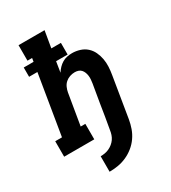

<svg xmlns="http://www.w3.org/2000/svg" viewBox="-227 -849 1053 1182"><g transform="rotate(-30 299.5 -257.5)"><path d="M195 220V110Q210 110 225 107.5Q240 105 254.5 98.5Q269 92 282 81.5Q295 71 304 58Q313 45 318 30Q323 15 325 0Q333 -43 340 -86.5Q347 -130 354 -174L376 -304Q378 -317 379 -330Q380 -343 378.5 -355.5Q377 -368 372.5 -380Q368 -392 360 -401Q352 -410 340 -414Q328 -418 315 -418Q297 -418 279.5 -412Q262 -406 248.5 -394Q235 -382 227.5 -365Q220 -348 217 -331L180 -110H213V0H-1V-110H47L117 -534H58V-600H128L132 -625H99V-735H284L264 -617H332V-534H250L238 -459Q248 -475 261 -488.5Q274 -502 290 -511.5Q306 -521 324 -524.5Q342 -528 359 -528Q387 -528 414 -519.5Q441 -511 461 -493Q481 -475 492.5 -450.5Q504 -426 509 -399Q514 -372 512.5 -343Q511 -314 506 -286L459 0Q454 30 443.5 60Q433 90 414.5 116.5Q396 143 370.5 163.5Q345 184 315.5 197Q286 210 255.5 215Q225 220 195 220Z"/></g></svg>

Font: Iosevka Etoile XBdObl
Style: Regular
Weight: 800
Italic angle: -9°
Designer: Belleve Invis
Foundry: Belleve Invis
Version: Version 15.5.2; ttfautohint (v1.8.4)